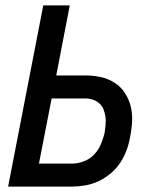

<svg xmlns="http://www.w3.org/2000/svg" viewBox="-20 -690 590 710"><path d="M10 0 140 -670H238L188 -411H296Q325 -411 352.5 -405Q380 -399 403 -384.5Q426 -370 441 -347.5Q456 -325 463 -298Q470 -271 468.5 -241.5Q467 -212 461 -183Q457 -159 448 -134.5Q439 -110 424.5 -88Q410 -66 389 -48.5Q368 -31 344.5 -20Q321 -9 295.5 -4.5Q270 0 246 0ZM124 -85H245Q267 -85 289 -93Q311 -101 327.5 -118Q344 -135 353 -156.5Q362 -178 367 -199Q369 -214 370.5 -229Q372 -244 370 -258Q368 -272 363 -285Q358 -298 347.5 -307.5Q337 -317 323.5 -321.5Q310 -326 295 -326H171Z"/></svg>

Font: Lode Dark
Style: Bold Italic
Weight: 700
Italic angle: -11°
Monospace: yes
Designer: Belleve Invis
Foundry: Belleve Invis
Version: Version 29.2.0; ttfautohint (v1.8.3)